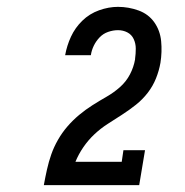

<svg xmlns="http://www.w3.org/2000/svg" viewBox="-20 -863 540 560"><path d="M108 -323V-324Q112 -346 117 -368.5Q122 -391 129.5 -412.5Q137 -434 149 -455Q161 -476 176.5 -494Q192 -512 210.5 -527.5Q229 -543 249.5 -556Q270 -569 291 -581Q312 -593 330 -609Q348 -625 359 -646Q370 -667 374 -690Q374 -691 374 -691Q374 -691 374 -692Q376 -706 376 -721Q376 -736 370 -749Q364 -762 351.5 -768.5Q339 -775 324 -775Q310 -775 295.5 -770Q281 -765 270.5 -754Q260 -743 253.5 -729.5Q247 -716 245 -702H170Q175 -730 187 -756Q199 -782 220 -802.5Q241 -823 269 -833Q297 -843 324 -843Q355 -843 384 -832.5Q413 -822 430 -798Q447 -774 450 -743Q453 -712 448 -680Q444 -657 435 -634.5Q426 -612 411 -592.5Q396 -573 376.5 -557.5Q357 -542 336 -528.5Q315 -515 294 -501.5Q273 -488 255 -471Q237 -454 223 -433.5Q209 -413 200 -391H335L340 -425H403L386 -323Z"/></svg>

Font: Iosevka Slab Oblique
Style: Regular
Weight: 400
Italic angle: -9°
Monospace: yes
Designer: Belleve Invis
Foundry: Belleve Invis
Version: Version 11.1.1; ttfautohint (v1.8.3)